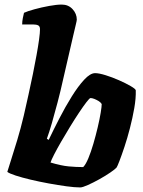

<svg xmlns="http://www.w3.org/2000/svg" viewBox="-20 -820 625 840"><path d="M331 0Q307 0 270.5 -5Q234 -10 193 -17.5Q152 -25 114 -34Q76 -43 48.5 -52Q21 -61 12 -68Q16 -82 28 -119Q40 -156 55.5 -207.5Q71 -259 84 -314Q94 -358 104.5 -405Q115 -452 124 -496.5Q133 -541 140 -579.5Q147 -618 151 -647.5Q155 -677 155 -692Q155 -705 147 -709Q139 -713 125 -713H77Q77 -727 80 -741.5Q83 -756 85 -764Q100 -771 131 -779.5Q162 -788 195 -794Q228 -800 250 -800Q279 -800 297.5 -780Q316 -760 316 -734Q316 -730 311.5 -711.5Q307 -693 301 -667L256 -472Q245 -422 232 -372.5Q219 -323 207 -281.5Q195 -240 185 -213L193 -208Q214 -252 240 -302.5Q266 -353 294 -398Q322 -443 348.5 -471.5Q375 -500 396 -500Q413 -500 442 -491Q471 -482 500.5 -469Q530 -456 551.5 -443.5Q573 -431 574 -425Q575 -390 567.5 -347Q560 -304 548.5 -259.5Q537 -215 524.5 -177.5Q512 -140 502.5 -115.5Q493 -91 490 -87Q484 -80 463 -65.5Q442 -51 415 -36Q388 -21 364.5 -10.5Q341 0 331 0ZM344 -89Q355 -100 366.5 -127.5Q378 -155 388.5 -191Q399 -227 407.5 -263Q416 -299 420.5 -326.5Q425 -354 425 -365Q420 -373 410.5 -378.5Q401 -384 392 -387.5Q383 -391 376 -391Q372 -391 358.5 -373.5Q345 -356 326 -327.5Q307 -299 286.5 -265.5Q266 -232 247.5 -200Q229 -168 216.5 -143.5Q204 -119 201 -109Q248 -95 280.5 -92Q313 -89 344 -89Z"/></svg>

Font: Texturina Medium 12pt Black
Style: Italic
Weight: 900
Italic angle: -11°
Version: Version 1.002